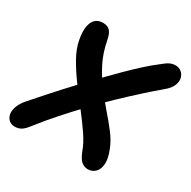

<svg xmlns="http://www.w3.org/2000/svg" viewBox="-161 -865 1021 1029"><g transform="rotate(30 350.0 -350.5)"><path d="M57 8Q37 8 22.5 -3.5Q8 -15 3.5 -35.5Q-1 -56 8 -83Q17 -110 43 -140Q86 -189 132 -240.5Q178 -292 225.5 -342.5Q273 -393 319.5 -441Q366 -489 409.5 -532Q453 -575 491.5 -610Q530 -645 562 -669Q589 -692 606 -700Q623 -708 641 -708Q662 -708 677.5 -695.5Q693 -683 698 -662.5Q703 -642 693 -617.5Q683 -593 654 -569Q611 -533 559.5 -486.5Q508 -440 453 -387.5Q398 -335 342.5 -277Q287 -219 234.5 -160Q182 -101 136 -42Q114 -13 97 -2.5Q80 8 57 8ZM511 10Q489 10 471.5 -4Q454 -18 438 -58Q423 -101 389.5 -150Q356 -199 315 -251.5Q274 -304 234 -358Q194 -412 164 -465Q134 -518 125 -567Q116 -615 121.5 -647Q127 -679 144.5 -695Q162 -711 190 -711Q219 -711 234 -695Q249 -679 256 -641Q269 -572 297.5 -515Q326 -458 363.5 -408Q401 -358 439.5 -314Q478 -270 510 -228.5Q542 -187 558 -146Q579 -95 576.5 -60.5Q574 -26 555.5 -8Q537 10 511 10Z"/></g></svg>

Font: Shantell Sans Light SemiBold
Style: Italic
Weight: 600
Italic angle: -11°
Version: Version 1.011;[c5ecc13dd]